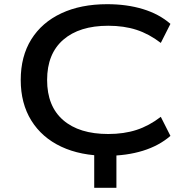

<svg xmlns="http://www.w3.org/2000/svg" viewBox="-20 -734 892 917"><path d="M430 163V-52H536V163ZM491 10Q365 10 272.5 -33.5Q180 -77 129.5 -158.5Q79 -240 79 -352Q79 -465 129.5 -546Q180 -627 273 -670.5Q366 -714 492 -714Q586 -714 663 -690.5Q740 -667 794 -620L748 -529Q692 -572 632 -591.5Q572 -611 497 -611Q359 -611 282 -544Q205 -477 205 -352Q205 -227 281.5 -160.5Q358 -94 497 -94Q572 -94 632 -113.5Q692 -133 748 -176L794 -85Q740 -38 662.5 -14Q585 10 491 10Z"/></svg>

Font: Nunito Sans 10pt Expanded SemiBold
Style: Regular
Weight: 600
Width: 7
Designer: Vernon Adams
Foundry: Vernon Adams
Version: Version 3.101;gftools[0.9.27]